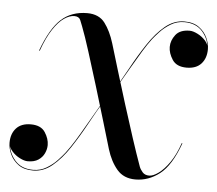

<svg xmlns="http://www.w3.org/2000/svg" viewBox="-82 -515 645 570"><g transform="rotate(5 241.0 -230.0)"><path d="M341 10Q306 10 286 -13.5Q266 -37 255 -73Q245.5 -105 231 -153.8Q216.5 -202.5 200.2 -255.8Q184 -309 169.2 -355.5Q154.5 -402 144 -429Q141 -437 136.8 -447.2Q132.5 -457.5 118.5 -457.5Q104.5 -457.5 88.2 -446.5Q72 -435.5 55.8 -411Q39.5 -386.5 25 -346L23 -346.5Q48 -414 78.8 -441.8Q109.5 -469.5 156 -469.5Q191 -469.5 208.8 -446Q226.5 -422.5 237.5 -386.5Q247.5 -353 261.5 -307Q275.5 -261 291.2 -210.5Q307 -160 322.5 -112.5Q338 -65 351 -29Q354 -21 361 -13Q368 -5 381 -5Q392.5 -5 408.5 -16.5Q424.5 -28 440.8 -51.2Q457 -74.5 469 -109.5L471 -109Q446.5 -41.5 413.2 -15.8Q380 10 341 10ZM36 10Q9 10 -7.8 -2.2Q-24.5 -14.5 -32.5 -32.2Q-40.5 -50 -40.5 -66Q-40.5 -93 -25.5 -109.5Q-10.5 -126 18 -126Q48 -126 60.5 -107Q73 -88 73 -69Q73 -56.5 67.2 -44.2Q61.5 -32 49.5 -24Q37.5 -16 18 -16Q8 -16 -5.5 -22.8Q-19 -29.5 -29.2 -41Q-39.5 -52.5 -39.5 -66H-38.5Q-38.5 -38.5 -19 -15.2Q0.5 8 36 8Q58 8 76.2 -3Q94.5 -14 107.5 -28Q120.5 -42 127.5 -51Q140.5 -68 153.5 -89Q166.5 -110 184.5 -141.5Q202.5 -173 230 -220H232Q209.5 -183.5 187.8 -143.5Q166 -103.5 142.8 -68.5Q119.5 -33.5 93.2 -11.8Q67 10 36 10ZM251.5 -240H249.5Q272 -276.5 293.8 -316.5Q315.5 -356.5 338.8 -391.5Q362 -426.5 388.2 -448.2Q414.5 -470 445.5 -470Q472.5 -470 489.2 -457.8Q506 -445.5 514 -427.8Q522 -410 522 -394Q522 -367 507 -350.5Q492 -334 463.5 -334Q433.5 -334 421 -353.2Q408.5 -372.5 408.5 -391Q408.5 -410 421.5 -427Q434.5 -444 463.5 -444Q473.5 -444 487 -437.2Q500.5 -430.5 510.8 -419.2Q521 -408 521 -394H520Q520 -422 500.5 -445Q481 -468 445.5 -468Q423.5 -468 405.2 -457Q387 -446 374 -432Q361 -418 354 -409Q341.5 -392.5 328.5 -371.2Q315.5 -350 297.5 -318.8Q279.5 -287.5 251.5 -240Z"/></g></svg>

Font: Bodoni Moda 96pt
Style: Italic
Weight: 400
Italic angle: -13°
Version: Version 2.004